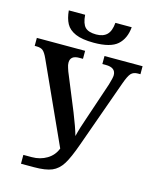

<svg xmlns="http://www.w3.org/2000/svg" viewBox="-132 -1001 886 1091"><g transform="rotate(15 311.0 -456.0)"><path d="M98 -52H147Q197 -52 236 -75.5Q275 -99 291 -141L76 -614Q62 -645 49 -656Q36 -667 11 -667H0V-714H284V-667H262Q210 -667 210 -625Q210 -611 215.5 -595.5Q221 -580 222 -576L311 -359Q343 -279 356 -232Q367 -279 391 -347L464 -564Q477 -607 477 -622Q477 -667 418 -667H398V-714H622V-667H607Q581 -667 567 -652Q553 -637 536 -589L395 -194Q365 -109 340.5 -70Q316 -31 279.5 -15.5Q243 0 174 0H98ZM135 -912H231Q235 -860 255 -840Q275 -820 320 -820Q361 -820 383 -841.5Q405 -863 409 -912H505Q499 -844 458 -807.5Q417 -771 319 -771Q250 -771 211 -788Q172 -805 155.5 -835.5Q139 -866 135 -912Z"/></g></svg>

Font: Noto Serif NarrowSemiBold
Style: Regular
Weight: 600
Width: 4
Designer: Monotype Design Team
Foundry: Monotype Imaging Inc.
Version: Version 1.001